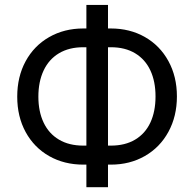

<svg xmlns="http://www.w3.org/2000/svg" viewBox="-20 -740 798 789"><path d="M707 -343.8Q707 -262.2 672.1 -198.2Q637.2 -134.3 575.4 -98.9Q513.7 -63.5 435.5 -63.5H423.8V29.3H335V-63.5H322.3Q243.7 -63.5 181.9 -98.6Q120.1 -133.8 85.4 -197.3Q50.8 -260.7 50.8 -342.8Q50.8 -424.8 85.4 -488.5Q120.1 -552.2 182.1 -587.6Q244.1 -623 322.3 -623H335V-719.7H423.8V-623H435.5Q513.7 -623 575.4 -587.9Q637.2 -552.7 672.1 -489Q707 -425.3 707 -343.8ZM137.7 -342.8Q137.7 -281.7 159.2 -236.3Q180.7 -190.9 222.2 -166.3Q263.7 -141.6 322.3 -141.6H335V-545.9H322.3Q263.7 -545.9 222.2 -521Q180.7 -496.1 159.2 -450.2Q137.7 -404.3 137.7 -342.8ZM435.5 -141.6Q494.1 -141.6 535.4 -166.3Q576.7 -190.9 597.9 -236.3Q619.1 -281.7 619.1 -343.8Q619.1 -405.3 597.9 -450.7Q576.7 -496.1 535.4 -521Q494.1 -545.9 435.5 -545.9H423.8V-141.6Z"/></svg>

Font: Pretendard GOV
Style: Regular
Weight: 400
Designer: Base glyphs from Inter by Rasmus Andersson; Hangeul glyphs from Noto Sans CJK(Source Han Sans) by Jang Soo-young and Kan
Foundry: Kil Hyung-jin
Version: Version 1.309